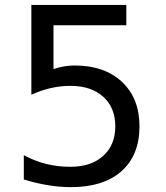

<svg xmlns="http://www.w3.org/2000/svg" viewBox="-20 -749 676 783"><path d="M107.9 -729H495.1V-646H198.2V-467.3Q219.7 -474.6 241.2 -478.3Q262.7 -481.9 284.2 -481.9Q406.2 -481.9 477.5 -415Q548.8 -348.1 548.8 -233.9Q548.8 -116.2 475.6 -51Q402.3 14.2 269 14.2Q223.1 14.2 175.5 6.3Q127.9 -1.5 77.1 -17.1V-116.2Q121.1 -92.3 168 -80.6Q214.8 -68.8 267.1 -68.8Q351.6 -68.8 400.9 -113.3Q450.2 -157.7 450.2 -233.9Q450.2 -310.1 400.9 -354.5Q351.6 -398.9 267.1 -398.9Q227.5 -398.9 188.2 -390.1Q148.9 -381.3 107.9 -362.8Z"/></svg>

Font: Pangururan
Style: Regular
Weight: 400
Designer: Uli Kozok
Foundry: Michael Everson and Uli Kozok
Version: Version 1.005